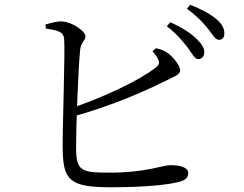

<svg xmlns="http://www.w3.org/2000/svg" viewBox="-20 -801 1040 820"><path d="M825.2 -548.7C839.9 -547.1 851.6 -559 852.4 -575.7C853.2 -595.5 842.5 -612.5 818.5 -636C794 -659.9 757 -683.8 706.9 -706.1L692.6 -688.6C734.5 -657.2 760.6 -624.7 781 -598.3C800.5 -572.9 809.8 -550.3 825.2 -548.7ZM454.4 -1.2C609.7 -1.2 709.8 -13.6 750.6 -25.9C770.2 -32.2 783.9 -41.5 783.9 -61.6C783.9 -84.9 753.7 -95.6 707.4 -95.6C673 -95.6 605.3 -63.7 447.4 -63.7C327 -63.7 305.4 -70.6 304.9 -168.5C304.3 -239.3 313.9 -514.7 322.6 -591C326.2 -622.6 344.9 -626.7 344.9 -645.6C344.9 -669.3 286.8 -707 245.7 -709.4C223.7 -711 198.1 -702.6 174.7 -696.5L175.4 -678.8C227.9 -671.7 250.2 -665 253.7 -637.1C259 -590.8 246.8 -261.5 247.6 -172.4C248.4 -31 275.4 -1.2 454.4 -1.2ZM274.2 -335.6 281.3 -300.6C458.1 -347.6 609.9 -417.3 685.1 -454.6C722.6 -474 749.2 -481 749.2 -500.3C749.2 -521.5 720.1 -558.3 692.6 -577.1C679.3 -586.1 664.7 -591.1 645.4 -595L631.1 -581.7C639.6 -572.9 649.4 -561 654.8 -548.3C662.8 -531.6 659.9 -523.8 642.8 -510.6C573 -457 421.8 -384.2 274.2 -335.6ZM914.4 -630.9C928.9 -630.9 938.1 -639.8 938.1 -656.7C938.9 -678.3 929.9 -696.7 904.1 -719.4C879.7 -740.4 841.7 -761 792 -780.8L778.7 -763.5C822.8 -731.1 845 -706.5 866.5 -680.5C887.7 -654.7 898.1 -631.7 914.4 -630.9Z"/></svg>

Font: Source Han Serif TW VF
Style: Regular
Weight: 250
Designer: Ryoko NISHIZUKA 西塚涼子 (kana & ideographs); Frank Grießhammer (Latin, Greek & Cyrillic); Wenlong ZHANG 张文龙 (bopomofo); San
Foundry: Adobe
Version: Version 2.002;hotconv 1.1.0;makeotfexe 2.6.0